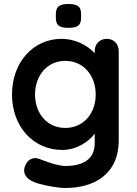

<svg xmlns="http://www.w3.org/2000/svg" viewBox="-20 -739 682 959"><path d="M40 -267C40 -104 149 10 291 10C365 10 428 -35 453 -72V-23C453 48 406 90 306 90C264 90 193 61 174 54C145 44 115 57 103 96C94 126 109 153 149 170C178 183 265 200 306 200C446 200 573 135 573 -39V-484C573 -520 548 -545 513 -545C478 -545 453 -519 453 -484V-473C421 -509 360 -545 287 -545C149 -545 40 -431 40 -267ZM458 -267C458 -172 397 -100 306 -100C216 -100 155 -172 155 -267C155 -362 216 -435 306 -435C397 -435 458 -362 458 -267ZM385 -650V-669C385 -706 368 -719 322 -719C279 -719 259 -707 259 -669V-650C259 -613 276 -600 321 -600C366 -600 385 -611 385 -650Z"/></svg>

Font: Hotpoint
Style: Bold
Weight: 700
Designer: Andrew Paglinawan, Luciano Perondi, Riccardo Olocco
Foundry: CAST Cooperativa Anonima Servizi Tipografici
Version: Version 1.000;PS 2.1;hotconv 16.6.51;makeotf.lib2.5.65220